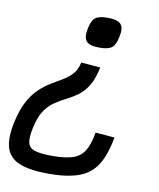

<svg xmlns="http://www.w3.org/2000/svg" viewBox="-114 -703 805 970"><g transform="rotate(10 288.0 -218.0)"><path d="M202 196Q105 196 51.5 174Q-2 152 -17 102Q-32 52 -14 -31Q1 -99 25 -142Q49 -185 78 -211.5Q107 -238 137 -255.5Q167 -273 193.5 -289Q220 -305 239.5 -327Q259 -349 267 -386L366 -378Q353 -316 330.5 -280.5Q308 -245 280 -225.5Q252 -206 223 -191.5Q194 -177 166.5 -158.5Q139 -140 117 -107Q95 -74 83 -15Q73 33 79 59Q85 85 115 94.5Q145 104 205 104Q273 104 311.5 90.5Q350 77 370 43Q390 9 400 -50L498 -42Q482 48 449.5 100Q417 152 357.5 174Q298 196 202 196ZM344 -476Q293 -476 276.5 -495.5Q260 -515 270 -562Q278 -603 296.5 -617.5Q315 -632 360 -632Q411 -632 428 -612.5Q445 -593 434 -546Q426 -505 407.5 -490.5Q389 -476 344 -476Z"/></g></svg>

Font: Victor Mono Thin
Style: Italic
Weight: 100
Italic angle: -12°
Monospace: yes
Designer: Rune Bjørnerås
Version: Version 1.561;gftools[0.9.30]